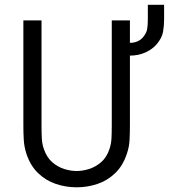

<svg xmlns="http://www.w3.org/2000/svg" viewBox="-20 -777 709 806"><path d="M78.1 -691.4H154.3V-251.5Q154.3 -220.2 155.5 -196.5Q156.7 -172.9 164.1 -151.4Q176.3 -116.2 199.2 -96.2Q222.2 -76.2 249.5 -67.6Q276.9 -59.1 301.8 -59.1Q326.7 -59.1 354 -67.6Q381.3 -76.2 404.5 -96.2Q427.7 -116.2 439.5 -151.4Q446.8 -172.9 448 -196.5Q449.2 -220.2 449.2 -251.5V-691.4H525.4V-251.5Q525.4 -218.8 523.9 -189.7Q522.5 -160.6 512.7 -131.8Q496.1 -81.5 463.6 -50.3Q431.2 -19 389.2 -4.9Q347.2 9.3 301.8 9.3Q256.3 9.3 214.4 -4.9Q172.4 -19 139.9 -50.3Q107.4 -81.5 90.8 -131.8Q81.5 -160.6 79.8 -189.7Q78.1 -218.8 78.1 -251.5ZM524.9 -597.2Q561 -597.2 581.1 -621.6Q594.7 -638.2 597.7 -654.5Q600.6 -670.9 600.6 -695.8V-756.8H668.9V-695.8Q668.9 -667.5 664.3 -642.6Q659.7 -617.7 638.2 -591.8Q620.6 -570.8 591.1 -557.1Q561.5 -543.5 524.9 -543.5Z"/></svg>

Font: Gidole
Style: Regular
Weight: 400
Version: Version 2.100; ttfautohint (v1.8.4.7-5d5b)